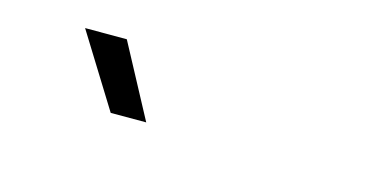

<svg xmlns="http://www.w3.org/2000/svg" viewBox="-31 -836 662 329"><g transform="rotate(15 300.0 -671.5)"><path d="M234 -607 165 -736H91L171 -607Z"/></g></svg>

Font: Chess Sans Medium
Style: Regular
Weight: 500
Designer: Wolf Bōese
Foundry: Wolf Bōese
Version: Version 7.223;Glyphs 3.3 (3306)